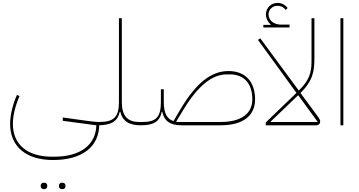

<svg xmlns="http://www.w3.org/2000/svg" viewBox="-20 -866 2483 1327"><path d="M408 441H412C424 441 433 434 433 419C433 404 424 397 412 397H408C396 397 387 404 387 419C387 434 396 441 408 441ZM282 441H286C298 441 307 434 307 419C307 404 298 397 286 397H282C270 397 261 404 261 419C261 434 270 441 282 441ZM347 240C548 240 666 148 666 -7L662 -10V-23C641 -23 603 -28 573 -32L414 -54V-31L646 0C642 136 535 217 355 217H339C169 217 69 133 69 -10C69 -66 85 -133 115 -202L97 -210C68 -143 50 -72 50 -10C50 147 160 240 347 240Z M652 0C748 0 792 -25 808 -94H811C826 -30 871 0 952 0L962 -10V-23H942C860 -23 822 -66 822 -161V-740H802V-161C802 -58 768 -23 666 -23H662L652 -13Z M1112 -161V-249H1092V-161C1092 -58 1060 -23 966 -23H962L952 -13V0C1042 0 1084 -25 1098 -94H1101C1115 -30 1156 0 1232 0H1506C1659 0 1743 -66 1743 -179C1743 -302 1675 -375 1559 -375C1439 -375 1335 -292 1228 -112L1179 -29C1133 -44 1112 -86 1112 -161ZM1506 -23H1222C1214 -23 1206 -23 1199 -24L1198 -26L1244 -102C1348 -274 1445 -352 1549 -352H1569C1667 -352 1724 -288 1724 -179C1724 -81 1647 -23 1506 -23Z M1800 -676H1981V-696H1921C1872 -696 1836 -726 1836 -766C1836 -800 1863 -826 1899 -826C1922 -826 1943 -815 1955 -797L1968 -811C1951 -833 1926 -846 1899 -846C1853 -846 1818 -812 1818 -766C1818 -741 1830 -715 1851 -697L1850 -694H1800ZM1817 0H2164C2184 0 2193 -13 2193 -26C2193 -43 2179 -57 2164 -78L2057 -223C2146 -313 2153 -376 2153 -472V-740H2133V-442C2133 -364 2118 -311 2045 -240L1779 -601L1763 -590L2029 -224L1817 -20ZM2176 -23H1851V-26L2041 -208Z M2333 0H2353V-740H2333Z"/></svg>

Font: IBM Plex Arabic Thin
Style: Regular
Weight: 100
Designer: Mike Abbink, Paul van der Laan, Pieter van Rosmalen, Wael Morcos, Khajak Apelian
Foundry: Bold Monday
Version: Version 1.0